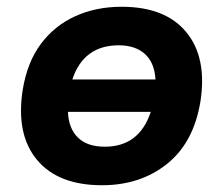

<svg xmlns="http://www.w3.org/2000/svg" viewBox="-20 -537 660 568"><path d="M282 11Q152 11 89.5 -64Q27 -139 47 -270Q60 -352 100.5 -406.5Q141 -461 202.5 -489Q264 -517 340 -517Q469 -517 531 -442Q593 -367 573 -237Q553 -115 474 -52Q395 11 282 11ZM331 -403Q280 -403 245.5 -378Q211 -353 194 -302H440Q437 -352 408.5 -377.5Q380 -403 331 -403ZM290 -103Q392 -103 426 -206H181Q183 -157 210.5 -130Q238 -103 290 -103Z"/></svg>

Font: Mulish ExtraBold
Style: Italic
Weight: 800
Italic angle: -9°
Designer: Vernon Adams
Foundry: Vernon Adams
Version: Version 3.603; ttfautohint (v1.8.3)